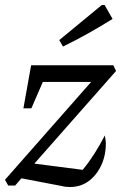

<svg xmlns="http://www.w3.org/2000/svg" viewBox="-23 -745 499 771"><path d="M10 0 -3 -23 343 -416H149L103 -310H71L102 -483H432L443 -460L115 -88L309 -63Q355 -118 398 -201Q399 -193 400.5 -185Q402 -177 402 -169Q402 -120 383 -80Q364 -40 332 -17Q300 6 258 6Q239 6 225 2L63 -29L38 0ZM230 -558 215 -584 386 -725H397L429 -669Q381 -639 332 -611.5Q283 -584 230 -558Z"/></svg>

Font: Piazzolla
Style: Italic
Weight: 400
Italic angle: -11.3°
Designer: Juan Pablo del Peral
Foundry: Huerta Tipografica
Version: Version 1.330